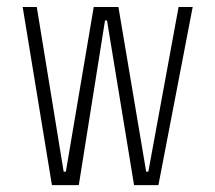

<svg xmlns="http://www.w3.org/2000/svg" viewBox="-20 -538 626 558"><path d="M369.6 0H440.4L540 -517.6H499L411.1 -39.1H404.8L324.2 -517.6H252.4L171.4 -39.1H165L86.9 -517.6H45.9L130.9 0H209L285.2 -478.5H291Z"/></svg>

Font: Cascadia Mono PL ExtraLight
Style: Regular
Weight: 200
Monospace: yes
Designer: Aaron Bell
Foundry: Saja Typeworks
Version: Version 2404.023